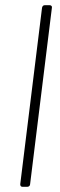

<svg xmlns="http://www.w3.org/2000/svg" viewBox="-20 -720 230 740"><path d="M58 -10 142 -690Q144 -700 153 -700H171Q176 -700 178.5 -697Q181 -694 180 -690L96 -10Q96 -6 93 -3Q90 0 85 0H67Q58 0 58 -10Z"/></svg>

Font: Barlow Semi Condensed ExLight
Style: Italic
Weight: 275
Width: 4
Italic angle: -7°
Designer: Jeremy Tribby
Foundry: Tribby Type
Version: Version 1.408